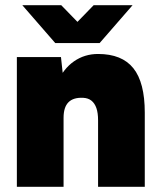

<svg xmlns="http://www.w3.org/2000/svg" viewBox="-20 -720 618 740"><path d="M45 0V-500H215L225 -408V0ZM358 0V-256L538 -286V0ZM358 -256Q358 -285 351.5 -303.5Q345 -322 332.5 -332Q320 -342 301 -343Q263 -345 244 -326Q225 -307 225 -266H176Q176 -345 200 -400Q224 -455 265 -483.5Q306 -512 358 -512Q450 -512 494 -457Q538 -402 538 -286ZM204 -554V-559L341 -700H491L364 -554ZM193 -554 66 -700H216L353 -559V-554Z"/></svg>

Font: Figtree Light Black
Style: Regular
Weight: 900
Version: Version 2.000